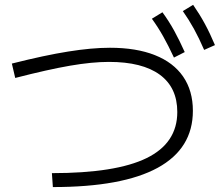

<svg xmlns="http://www.w3.org/2000/svg" viewBox="-20 -798 904 782"><path d="M702.1 -341.8Q702.1 -441.4 630.9 -493.7Q559.6 -545.9 423.8 -545.9Q355 -545.9 265.6 -530.5Q176.3 -515.1 42 -480.5L28.3 -539.1Q161.6 -572.8 257.8 -588.1Q354 -603.5 427.7 -603.5Q535.2 -603.5 610.8 -573.5Q686.5 -543.5 726.1 -485.8Q765.6 -428.2 765.6 -346.7Q765.6 -192.9 622.1 -114.5Q478.5 -36.1 195.3 -36.1L191.4 -92.8Q452.1 -92.8 577.1 -154.1Q702.1 -215.3 702.1 -341.8ZM598.6 -721.7 641.6 -748Q668 -711.9 689.5 -672.9Q710.9 -633.8 732.4 -585.9L688.5 -563.5Q665.5 -612.8 644.5 -650.1Q623.5 -687.5 598.6 -721.7ZM724.6 -752.9 766.6 -778.3Q793 -740.2 814.2 -701.2Q835.4 -662.1 855.5 -614.3L811.5 -594.7Q790.5 -643.1 769.8 -680.7Q749 -718.3 724.6 -752.9Z"/></svg>

Font: Pretendard GOV Light
Style: Regular
Weight: 300
Designer: Base glyphs from Inter by Rasmus Andersson; Hangeul glyphs from Noto Sans CJK(Source Han Sans) by Jang Soo-young and Kan
Foundry: Kil Hyung-jin
Version: Version 1.309